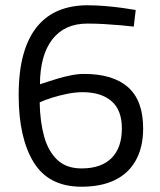

<svg xmlns="http://www.w3.org/2000/svg" viewBox="-20 -690 600 720"><path d="M285.6 10.2Q162.6 10.2 106.3 -81.4Q50 -173 50 -333Q50 -423.2 68.1 -486.9Q86.2 -550.6 120.1 -591.3Q154 -632 201.4 -651.1Q248.8 -670.2 307.6 -670.2Q338.6 -670.2 372.4 -667.5Q406.2 -664.8 437.3 -660.5Q468.5 -656.2 488.9 -652.6L481.6 -590.2Q462.6 -592.6 433.3 -595.2Q404 -597.8 371.3 -599.7Q338.6 -601.6 307.6 -601.6Q222.3 -601.6 176.3 -542.5Q130.4 -483.3 129.8 -374.1Q137.8 -376.5 155.7 -382.5Q173.6 -388.5 196.8 -395.4Q220 -402.3 245.7 -407.5Q271.5 -412.8 295.2 -412.8Q404.2 -412.8 460.5 -362.7Q516.8 -312.6 516.8 -208.4Q516.8 -138.6 489.7 -89.4Q462.6 -40.2 411.3 -15Q360 10.2 285.6 10.2ZM285.6 -58.4Q359.3 -58.4 398.2 -97.1Q437 -135.9 437 -208.4Q437 -277.5 398 -310.9Q358.9 -344.3 289.8 -344.3Q262.4 -344.3 231.8 -338.1Q201.1 -331.9 174.1 -323.3Q147.1 -314.7 128.8 -306.1Q130 -235.4 145.2 -179.3Q160.5 -123.3 194.6 -90.8Q228.7 -58.4 285.6 -58.4Z"/></svg>

Font: Titillium Web
Style: Bold
Weight: 700
Designer: Mohamed Gaber, Accademia di Belle Arti di Urbino
Foundry: Kief Type Foundry, Accademia di Belle Arti di Urbino
Version: Version 3.000